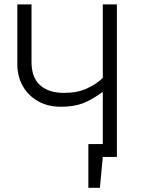

<svg xmlns="http://www.w3.org/2000/svg" viewBox="-20 -725 655 887"><path d="M388.2 -59.5H454.9V-300.5Q404.6 -263.6 362.6 -247.7Q320.5 -231.8 261 -231.8Q201.5 -231.8 156.2 -257.2Q110.8 -282.6 85.4 -327.2Q60 -371.8 60 -430.3V-704.6H125.6V-438.5Q125.6 -366.2 165.6 -331Q205.6 -295.9 275.4 -295.9Q337.4 -295.9 381.5 -316.2Q425.6 -336.4 454.9 -365.1V-704.6H520V0H454.9L441.5 142.6H388.2Z"/></svg>

Font: Fira Code Light
Style: Regular
Weight: 300
Monospace: yes
Designer: Carrois Corporate, Edenspiekermann AG, Nikita Prokopov
Foundry: Carrois Corporate, Edenspiekermann AG, Nikita Prokopov
Version: Version 6.000; ttfautohint (v1.8.2) -l 8 -r 50 -G 200 -x 14 